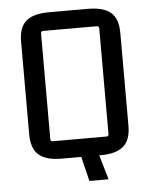

<svg xmlns="http://www.w3.org/2000/svg" viewBox="-54 -687 672 848"><g transform="rotate(-5 282.5 -263.0)"><path d="M400 -562H162Q152 -562 152 -552V-83Q152 -73 162 -73H400Q410 -73 410 -83V-552Q410 -562 400 -562ZM61 -112V-523Q61 -587 93.5 -614.5Q126 -642 194 -642H368Q436 -642 468.5 -614.5Q501 -587 501 -523V-112Q501 -49 468.5 -21Q436 7 368 7H194Q126 7 93.5 -21Q61 -49 61 -112ZM308 116 272 -31H350L393 116Z"/></g></svg>

Font: Gemunu Libre ExtraLight Medium
Style: Regular
Weight: 500
Version: Version 1.100